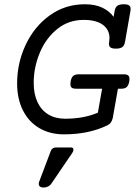

<svg xmlns="http://www.w3.org/2000/svg" viewBox="-20 -610 640 887"><path d="M583.5 -568.4Q583.5 -566.4 582.5 -558.6L557.6 -417Q554.7 -399.9 545.2 -392.6Q535.6 -385.3 515.6 -385.3Q498.5 -385.3 491 -390.4Q483.4 -395.5 483.4 -407.2Q483.4 -410.2 484.4 -417Q485.8 -425.8 485.8 -434.1Q485.8 -472.7 455.1 -495.4Q424.3 -518.1 366.7 -518.1Q295.9 -518.1 243.4 -475.1Q190.9 -432.1 163.3 -365Q135.7 -297.9 135.7 -227.1Q135.7 -175.8 153.1 -138.4Q170.4 -101.1 203.1 -81.3Q235.8 -61.5 281.2 -61.5Q366.7 -61.5 432.1 -89.4L451.7 -200.2H331.1Q317.4 -200.2 311.3 -205.1Q305.2 -210 305.2 -221.7Q305.2 -229 306.2 -233.4Q309.6 -251.5 317.9 -259Q326.2 -266.6 342.8 -266.6H552.2Q565.9 -266.6 572 -261.7Q578.1 -256.8 578.1 -245.1Q578.1 -237.8 577.1 -233.4Q573.7 -215.3 565.4 -207.8Q557.1 -200.2 540.5 -200.2H524.9L501 -65.4Q498.5 -53.7 492.7 -44.9Q486.8 -36.1 477.5 -31.7Q390.6 10.7 275.9 10.7Q210.4 10.7 161.4 -18.3Q112.3 -47.4 85.7 -100.6Q59.1 -153.8 59.1 -224.6Q59.1 -319.3 98.9 -403.6Q138.7 -487.8 210 -539.1Q281.2 -590.3 372.1 -590.3Q418.5 -590.3 451.7 -575Q484.9 -559.6 504.9 -532.2L509.3 -558.6Q512.2 -575.7 521.7 -583Q531.2 -590.3 551.8 -590.3Q568.8 -590.3 576.2 -585.2Q583.5 -580.1 583.5 -568.4ZM319.3 81.5Q319.3 88.9 314 96.2L217.3 238.3Q211.9 246.6 202.1 251.5Q192.4 256.3 181.2 256.3Q170.4 256.3 164.8 252Q159.2 247.6 159.2 239.3Q159.2 234.4 161.1 229L214.8 86.9Q217.8 79.1 223.9 75.2Q230 71.3 238.3 71.3H307.6Q319.3 71.3 319.3 81.5Z"/></svg>

Font: Courier Prime
Style: Italic
Weight: 400
Italic angle: -10°
Designer: Alan Dague-Greene
Foundry: Quote-Unquote Apps
Version: Version 3.018